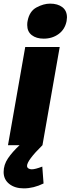

<svg xmlns="http://www.w3.org/2000/svg" viewBox="-41 -800 389 1058"><path d="M288 -541H98L3 0H193ZM111 -684Q109 -676 109 -662Q109 -626 134 -606.5Q159 -587 200 -587Q247 -587 282 -612.5Q317 -638 326 -684Q328 -698 328 -704Q328 -741 302.5 -760.5Q277 -780 235 -780Q199 -780 160 -759Q121 -738 111 -684ZM134 133Q123 133 115.5 128Q108 123 108 114Q108 84 193 0H67Q27 37 3 72.5Q-21 108 -21 148Q-21 189 10 213.5Q41 238 90 238Q144 238 199 211L192 118Q153 133 134 133Z"/></svg>

Font: Geom Black
Style: Bold Italic
Weight: 900
Italic angle: -10°
Version: Version 1.102